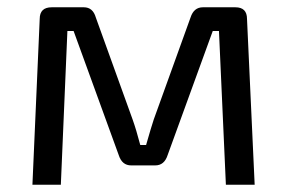

<svg xmlns="http://www.w3.org/2000/svg" viewBox="-20 -507 788 527"><path d="M537 -487H626Q658 -487 658 -455L679 0H600L581 -422H564L440 -81Q431 -53 406 -53H340Q315 -53 306 -81L182 -422H165L147 0H69L89 -455Q89 -487 122 -487H210Q235 -487 243 -459L344 -179Q354 -151 365 -109H381Q395 -158 402 -179L503 -459Q512 -487 537 -487Z"/></svg>

Font: Exo 2.0
Style: Regular
Weight: 400
Designer: Natanael Gama
Version: Version 1.001;PS 001.001;hotconv 1.0.70;makeotf.lib2.5.58329